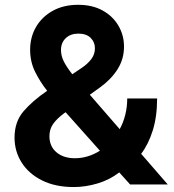

<svg xmlns="http://www.w3.org/2000/svg" viewBox="-20 -756 712 787"><path d="M282.7 10.7Q207 10.7 152.6 -16.4Q98.1 -43.5 68.8 -89.6Q39.6 -135.7 39.6 -191.9Q39.6 -256.8 76.4 -299.8Q113.3 -342.8 173.3 -383.8Q144 -420.9 123.8 -461.9Q103.5 -502.9 103.5 -552.2Q103.5 -604 127.9 -645.8Q152.3 -687.5 196.5 -711.9Q240.7 -736.3 300.3 -736.3Q358.4 -736.3 400.4 -713.1Q442.4 -689.9 465.3 -650.9Q488.3 -611.8 488.3 -564.9Q488.3 -514.2 462.2 -472.7Q436 -431.2 391.6 -398.9L348.1 -367.7L470.7 -226.6Q485.4 -253.4 493.4 -285.2Q501.5 -316.9 501.5 -352.5H624Q624 -278.3 606.2 -221.4Q588.4 -164.6 558.6 -125.5L667.5 0H513.2L468.8 -49.3Q429.2 -18.6 379.4 -3.9Q329.6 10.7 282.7 10.7ZM389.6 -138.2 249 -295.9 243.2 -292Q213.4 -270 198 -248.3Q182.6 -226.6 182.6 -197.8Q182.6 -156.2 211.4 -131.8Q240.2 -107.4 287.1 -107.4Q340.3 -107.4 389.6 -138.2ZM276.4 -451.7 315.4 -478Q338.4 -493.2 353.8 -513.2Q369.1 -533.2 369.1 -558.1Q369.1 -583.5 351.6 -600.8Q334 -618.2 301.3 -618.2Q269 -618.2 249.5 -599.6Q230 -581.1 230 -550.8Q230 -526.4 242.4 -502.4Q254.9 -478.5 276.4 -451.7Z"/></svg>

Font: Inter-Bold
Style: Bold
Weight: 700
Designer: Rasmus Andersson
Foundry: rsms
Version: Version 4.000;git-a52131595